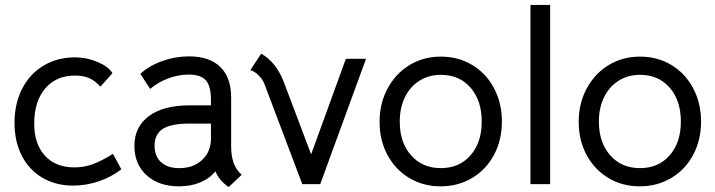

<svg xmlns="http://www.w3.org/2000/svg" viewBox="-20 -747 2906 780"><path d="M39 -248Q39 -326 70 -386.5Q101 -447 157 -480.5Q213 -514 285 -514Q332 -514 376 -495.5Q420 -477 437 -450L388 -395Q365 -420 341.5 -430Q318 -440 285 -440Q208 -440 163.5 -387.5Q119 -335 119 -245Q119 -162 162.5 -114.5Q206 -67 282 -67Q320 -67 355.5 -79.5Q391 -92 439 -122L473 -59Q431 -27 380 -10Q329 7 277 7Q206 7 152 -25Q98 -57 68.5 -114.5Q39 -172 39 -248Z M855 -51Q832 -22 793.5 -6Q755 10 707 10Q625 10 575.5 -35Q526 -80 526 -154Q526 -232 585 -275.5Q644 -319 750 -319H837V-340Q837 -397 816.5 -420.5Q796 -444 747 -444Q705 -444 664.5 -429Q624 -414 590 -386L550 -447Q586 -480 639 -499Q692 -518 748 -518Q831 -518 875 -475Q919 -432 919 -351V-152Q919 -73 962 -37L909 13Q871 -13 855 -51ZM837 -184V-245H750Q675 -245 641.5 -223.5Q608 -202 608 -155Q608 -112 634.5 -88Q661 -64 708 -64Q766 -64 801.5 -97.5Q837 -131 837 -184Z M997 -462 1041 -529Q1103 -494 1134 -411L1244 -120L1385 -508H1467L1281 1H1208L1053 -409Q1045 -427 1029 -442.5Q1013 -458 997 -462Z M1522 -252Q1522 -327 1554.5 -387.5Q1587 -448 1643.5 -482.5Q1700 -517 1771 -517Q1842 -517 1898.5 -483Q1955 -449 1987 -388.5Q2019 -328 2019 -253Q2019 -178 1987 -118Q1955 -58 1898 -24Q1841 10 1770 10Q1699 10 1642.5 -24Q1586 -58 1554 -117.5Q1522 -177 1522 -252ZM1937 -253Q1937 -339 1891.5 -391Q1846 -443 1771 -443Q1722 -443 1684 -419Q1646 -395 1625 -352Q1604 -309 1604 -253Q1604 -168 1650 -116Q1696 -64 1771 -64Q1846 -64 1891.5 -116Q1937 -168 1937 -253Z M2135 -727H2215V1H2135Z M2331 -252Q2331 -327 2363.5 -387.5Q2396 -448 2452.5 -482.5Q2509 -517 2580 -517Q2651 -517 2707.5 -483Q2764 -449 2796 -388.5Q2828 -328 2828 -253Q2828 -178 2796 -118Q2764 -58 2707 -24Q2650 10 2579 10Q2508 10 2451.5 -24Q2395 -58 2363 -117.5Q2331 -177 2331 -252ZM2746 -253Q2746 -339 2700.5 -391Q2655 -443 2580 -443Q2531 -443 2493 -419Q2455 -395 2434 -352Q2413 -309 2413 -253Q2413 -168 2459 -116Q2505 -64 2580 -64Q2655 -64 2700.5 -116Q2746 -168 2746 -253Z"/></svg>

Font: Bellota Text
Style: Bold
Weight: 700
Designer: Kemie Guaida
Foundry: Kemie Guaida
Version: Version 4.001